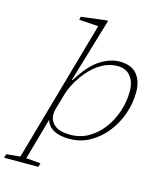

<svg xmlns="http://www.w3.org/2000/svg" viewBox="-253 -842 986 1164"><g transform="rotate(15 240.0 -260.0)"><path d="M159.5 -339.5H164Q228 -443 290.5 -482.5Q353 -522 411 -522Q486.5 -522 521 -479.5Q555.5 -437 555.5 -368.5Q555.5 -297.5 531.5 -229.8Q507.5 -162 464.2 -108Q421 -54 363 -22Q305 10 237 10Q113 10 89 -70.5L15.5 190.5L106.5 198.5L99 222.5H-115.5L-108 198.5L-22 190.5L229.5 -695.5Q220.5 -696 196.8 -697.5Q173 -699 147.8 -700.8Q122.5 -702.5 108 -703.5L112 -723L262.5 -742H279ZM111 -147Q105 -127.5 105 -109Q105 -68 136.8 -41.8Q168.5 -15.5 234.5 -15.5Q297.5 -15.5 349.2 -45.2Q401 -75 438.5 -125.2Q476 -175.5 496.2 -237.2Q516.5 -299 516.5 -362.5Q516.5 -423.5 487.2 -458Q458 -492.5 408.5 -492.5Q363 -492.5 324 -474Q285 -455.5 253.8 -426Q222.5 -396.5 199.2 -363.2Q176 -330 161.2 -300Q146.5 -270 141 -251Z"/></g></svg>

Font: Newsreader Caption ExtraLight
Style: Italic
Weight: 275
Italic angle: -17°
Designer: Hugues Gentile
Foundry: Production Type
Version: Version 1.001